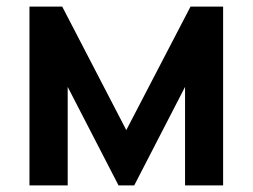

<svg xmlns="http://www.w3.org/2000/svg" viewBox="-20 -560 764 580"><path d="M184.5 0H69V-540H168L361.5 -167L555.5 -540H654V0H539V-297.5L385.5 0H338L184.5 -297.5Z"/></svg>

Font: Vortex Mix
Style: Bold
Weight: 700
Designer: Mikhail Sharanda
Foundry: Mikhail Sharanda
Version: Version 4.504;Glyphs 3.1.2 (3151)